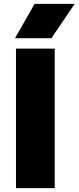

<svg xmlns="http://www.w3.org/2000/svg" viewBox="-20 -971 406 991"><path d="M62.5 0V-720H262.5V0ZM57.5 -774 158.5 -951H365.5L245.5 -774Z"/></svg>

Font: Geologica Thin Roman Black
Style: Regular
Weight: 900
Version: Version 1.010;gftools[0.9.28]